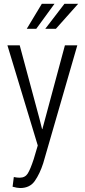

<svg xmlns="http://www.w3.org/2000/svg" viewBox="-20 -764 440 998"><path d="M82 159.7Q110.4 159.7 124 138.2Q137.7 116.7 155.3 63L176.3 -7.8L18.6 -528.3H82.5L185.5 -145.5L198.7 -92.8H200.2L317.4 -528.3H381.8L204.6 84.5Q187 139.2 161.1 176.3Q135.3 213.4 85 213.4Q69.3 213.4 45.4 206.5L51.8 156.2Q68.8 159.7 82 159.7ZM197.3 -744.1H263.2L168.5 -614.3H119.1ZM314.9 -744.1H386.2L270.5 -614.3H215.3Z"/></svg>

Font: RobotoCondensed-Light
Style: Light
Weight: 300
Designer: Google
Version: Version 1.200311; 2013